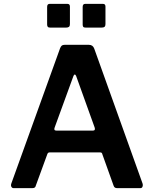

<svg xmlns="http://www.w3.org/2000/svg" viewBox="-20 -974 796 994"><path d="M50 0Q43 0 39 -7Q35 -14 39 -25L291 -724Q295 -734 300 -738Q305 -742 315 -742H440Q461 -742 468 -722L718 -24Q721 -16 718 -8Q715 0 707 0H586Q572 0 568 -13L510 -175Q509 -180 506.5 -182.5Q504 -185 498 -185H237Q228 -185 225 -176L165 -12Q164 -6 159.5 -3Q155 0 147 0H50ZM462 -298Q475 -298 470 -314L374 -581Q371 -588 367 -588Q363 -588 360 -580L263 -314Q257 -298 271 -298ZM342 -940V-849Q342 -839 337 -835Q332 -831 321 -831H241Q231 -831 227.5 -835Q224 -839 224 -847V-938Q224 -954 237 -954H329Q342 -954 342 -940ZM526 -940V-849Q526 -839 521 -835Q516 -831 504 -831H425Q414 -831 411 -835Q408 -839 408 -847V-938Q408 -954 421 -954H513Q526 -954 526 -940Z"/></svg>

Font: Libre Franklin SemiBold
Style: Regular
Weight: 600
Designer: Pablo Impallari, Rodrigo Fuenzalida, Nhung Nguyen
Foundry: Impallari Type
Version: Version 3.000